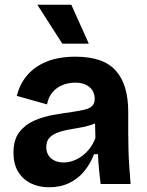

<svg xmlns="http://www.w3.org/2000/svg" viewBox="-20 -779 621 813"><path d="M188 14Q144 14 110 -3Q76 -20 56.5 -52.5Q37 -85 37 -132Q37 -187 61.5 -219Q86 -251 124.5 -268Q163 -285 206 -292.5Q249 -300 286 -305Q320 -310 341 -315.5Q362 -321 371.5 -331.5Q381 -342 381 -360Q381 -380 372 -395Q363 -410 345 -419.5Q327 -429 298 -429Q270 -429 245 -419Q220 -409 202.5 -388.5Q185 -368 179 -337L51 -373Q62 -416 84.5 -447Q107 -478 139 -498.5Q171 -519 211 -529Q251 -539 298 -539Q359 -539 402 -524Q445 -509 471.5 -478.5Q498 -448 510.5 -404.5Q523 -361 523 -305V-215Q523 -181 524 -144.5Q525 -108 527.5 -72Q530 -36 533 0H406Q403 -27 399.5 -59.5Q396 -92 395 -126H378Q364 -88 338 -55.5Q312 -23 274 -4.5Q236 14 188 14ZM249 -91Q268 -91 287.5 -97.5Q307 -104 325.5 -117Q344 -130 359.5 -150Q375 -170 384 -195L382 -274L405 -270Q388 -257 364.5 -249.5Q341 -242 315.5 -238Q290 -234 265 -229Q240 -224 220 -216Q200 -208 188 -194Q176 -180 176 -156Q176 -126 196.5 -108.5Q217 -91 249 -91ZM244 -594 138 -759H282L356 -594Z"/></svg>

Font: Bricolage Grotesque 48pt Condensed ExtraBold
Style: Bold
Weight: 700
Version: Version 1.000;gftools[0.9.30]